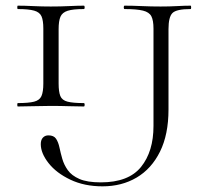

<svg xmlns="http://www.w3.org/2000/svg" viewBox="-20 -645 728 678"><path d="M187 -350Q187 -321 193 -306Q199 -291 218.5 -286Q238 -281 276 -281Q279 -281 279 -275Q279 -269 276 -269Q252 -269 223 -270Q194 -271 159 -271Q127 -271 97 -270Q67 -269 43 -269Q41 -269 41 -275Q41 -281 43 -281Q81 -281 100.5 -286Q120 -291 126.5 -306Q133 -321 133 -350V-544Q133 -573 126.5 -587.5Q120 -602 100.5 -607.5Q81 -613 43 -613Q41 -613 41 -619Q41 -625 43 -625Q67 -625 97 -623.5Q127 -622 159 -622Q194 -622 224 -623.5Q254 -625 276 -625Q279 -625 279 -619Q279 -613 276 -613Q238 -613 219 -607Q200 -601 193.5 -586Q187 -571 187 -542ZM653 -625Q655 -625 655 -619Q655 -613 653 -613Q603 -613 589 -599Q575 -585 575 -542V-258Q575 -170 545 -109.5Q515 -49 462.5 -18Q410 13 342 13Q278 13 228.5 -10.5Q179 -34 151.5 -69Q124 -104 124 -136Q124 -151 131.5 -159Q139 -167 151 -167Q170 -167 178 -155Q186 -143 190 -124Q194 -105 200 -84Q206 -63 219.5 -44Q233 -25 260.5 -13Q288 -1 336 -1Q434 -1 478 -55.5Q522 -110 522 -200V-544Q522 -573 514.5 -587.5Q507 -602 485 -607.5Q463 -613 420 -613Q417 -613 417 -619Q417 -625 420 -625Q448 -625 480.5 -623.5Q513 -622 547 -622Q579 -622 605.5 -623.5Q632 -625 653 -625Z"/></svg>

Font: Cormorant Light Light
Style: Regular
Weight: 300
Version: Version 4.000